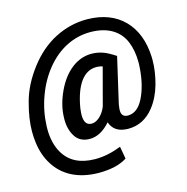

<svg xmlns="http://www.w3.org/2000/svg" viewBox="-128 -813 1129 1157"><g transform="rotate(-15 436.5 -234.5)"><path d="M583 10.3C585 10.3 586.9 10.3 588.4 10.3C652.3 10.3 706.1 -17.1 749 -71.8C778.3 -109.4 799.8 -153.3 814 -204.6C828.1 -255.9 835.4 -305.7 835.4 -354.5C835.4 -360.8 835 -367.2 835 -373.5C830.6 -470.7 801.3 -547.9 746.1 -604.5C690.9 -660.6 615.2 -689.9 520 -691.4C518.1 -691.4 516.1 -691.4 513.7 -691.4C445.3 -691.4 379.4 -675.3 316.4 -643.1C253.4 -610.8 197.8 -563 149.4 -499.5C101.1 -436 67.4 -370.6 49.3 -302.7C30.8 -235.4 22 -175.3 22 -123.5C22 -100.1 23.4 -77.1 26.4 -54.2C33.2 -1 49.3 46.4 75.2 86.9C126.5 168.5 215.3 219.7 346.2 221.2C422.9 221.2 482.4 207 524.4 179.2L510.7 102.1C454.6 124 401.4 135.3 350.1 135.3C348.6 135.3 347.2 135.3 345.7 135.3C254.4 134.3 189.9 101.6 151.9 37.1C127.4 -4.4 115.2 -55.7 115.2 -115.2C115.2 -122.1 115.2 -128.4 115.7 -135.3C118.2 -196.3 129.9 -256.3 151.9 -315.9C173.3 -375 203.1 -427.7 240.7 -473.6C316.4 -565.4 413.1 -611.8 515.1 -611.8C517.1 -611.8 519.5 -611.8 521.5 -611.8C572.8 -610.8 615.7 -600.1 650.9 -579.1C686 -558.1 711.4 -528.3 727.1 -490.2C742.7 -451.7 750 -409.2 750 -362.8C750 -357.9 750 -353.5 750 -348.6L748.5 -323.7C743.2 -251 727.5 -189.9 702.6 -140.6C677.7 -91.8 645.5 -67.4 606.4 -67.4C605 -67.4 604 -67.4 602.5 -67.4C578.1 -68.8 565.9 -83 565.9 -109.9C565.9 -113.3 565.9 -117.2 566.4 -121.1L569.8 -147L635.3 -431.2C605.5 -450.7 580.6 -464.4 559.6 -471.7C538.6 -479 516.1 -483.4 492.2 -483.9C491.2 -483.9 490.2 -483.9 489.3 -483.9C444.3 -483.9 402.8 -469.2 364.7 -439.9C327.1 -410.6 295.4 -369.6 270.5 -316.4C245.6 -263.2 231.9 -211.4 230 -161.1C229.5 -155.3 229.5 -149.9 229.5 -144C229.5 -101.1 239.3 -64.9 258.3 -35.6C277.3 -6.3 306.6 8.8 345.7 9.3C346.7 9.3 347.7 9.3 348.6 9.3C393.6 9.3 436.5 -13.7 476.6 -59.6C491.7 -14.6 526.9 8.8 583 10.3ZM339.8 -184.6C363.8 -326.7 418.9 -398.9 496.1 -398.9C498 -398.9 499.5 -398.9 501.5 -398.9C513.7 -398.4 524.9 -396 535.2 -392.6L473.1 -159.2C464.8 -137.2 452.1 -117.7 435.1 -101.1C417.5 -85 400.4 -76.7 383.8 -76.7C382.8 -76.7 381.8 -76.7 380.9 -76.7C351.1 -77.6 336.4 -99.1 336.4 -141.6C336.4 -146.5 336.4 -151.4 336.9 -156.2Z"/></g></svg>

Font: Roboto
Style: Bold Italic
Weight: 700
Italic angle: -12°
Designer: Google
Version: Version 2.137; 2017